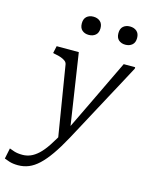

<svg xmlns="http://www.w3.org/2000/svg" viewBox="-237 -860 916 1181"><g transform="rotate(15 221.5 -269.5)"><path d="M194 24 227 -15 250 -55 177 -537H36L26 -491L37 -488Q62 -484 79 -477.5Q96 -471 106 -463Q116 -455 118 -442ZM231 -55 219 -49Q185 14 157.5 55.5Q130 97 105 120Q80 143 55.5 153Q31 163 5 163Q-26 163 -48 156Q-70 149 -79 145L-93 213Q-84 217 -60.5 224.5Q-37 232 -5 232Q31 232 63 219Q95 206 126 177Q157 148 190 101Q223 54 260 -14Q288 -66 316 -118Q344 -170 371.5 -221.5Q399 -273 426.5 -324Q454 -375 481.5 -426Q509 -477 536 -528V-537H463Q434 -477 405 -416.5Q376 -356 347 -295.5Q318 -235 289 -175Q260 -115 231 -55ZM208 -655Q234 -655 251 -669.5Q268 -684 268 -713Q268 -742 251 -756.5Q234 -771 208 -771Q182 -771 165.5 -756.5Q149 -742 149 -713Q149 -684 165.5 -669.5Q182 -655 208 -655ZM441 -655Q467 -655 484 -669.5Q501 -684 501 -713Q501 -742 484 -756.5Q467 -771 441 -771Q415 -771 398.5 -756.5Q382 -742 382 -713Q382 -684 398.5 -669.5Q415 -655 441 -655Z"/></g></svg>

Font: Roboto Serif 20pt Light
Style: Italic
Weight: 300
Italic angle: -10°
Version: Version 1.007